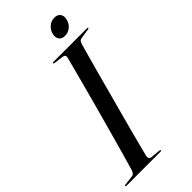

<svg xmlns="http://www.w3.org/2000/svg" viewBox="-275 -910 965 965"><g transform="rotate(-45 207.5 -427.0)"><path d="M173.5 -37Q171.5 -28 174.2 -21.2Q177 -14.5 185.5 -13.5L239 -8Q242 -7.5 243.8 -6.5Q245.5 -5.5 245.5 -4Q245.5 -2 244 -1Q242.5 0 240 0H-2.5Q-5 0 -6.5 -1Q-8 -2 -8 -3.5Q-8 -6 -6.2 -7Q-4.5 -8 -2 -8L48.5 -14Q57.5 -15 62.8 -20.8Q68 -26.5 71.5 -37.5Q79 -63 90.5 -103.2Q102 -143.5 115.8 -193.2Q129.5 -243 144.8 -297.8Q160 -352.5 174.8 -407.2Q189.5 -462 202.8 -511.5Q216 -561 226.5 -601Q237 -641 243.5 -666Q245 -675 241.2 -679.5Q237.5 -684 229.5 -685L178 -692Q173.5 -692.5 172.5 -693.5Q171.5 -694.5 171.5 -696.5Q171.5 -698 173 -699Q174.5 -700 177 -700H418.5Q421 -700 422 -699.2Q423 -698.5 423 -697Q423 -695.5 421.8 -694.5Q420.5 -693.5 416 -692.5L361.5 -684Q355 -683 350.2 -678.5Q345.5 -674 342 -662.5Q335 -638 323.8 -597.8Q312.5 -557.5 299 -507.8Q285.5 -458 270.8 -403.2Q256 -348.5 241.2 -294Q226.5 -239.5 213.2 -189.8Q200 -140 189.8 -100.5Q179.5 -61 173.5 -37ZM312 -751Q289.5 -751 279.5 -765.5Q269.5 -780 275 -802.5Q280.5 -824.5 298.2 -839.2Q316 -854 338 -854Q361 -854 371 -839.2Q381 -824.5 375 -802.5Q369.5 -780 352 -765.5Q334.5 -751 312 -751Z"/></g></svg>

Font: Fraunces 120pt
Style: Italic
Weight: 400
Italic angle: -16°
Version: Version 1.000;[b76b70a41]